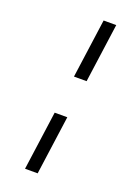

<svg xmlns="http://www.w3.org/2000/svg" viewBox="-152 -815 663 929"><g transform="rotate(20 179.0 -350.0)"><path d="M279 -752 237 -448H172L214 -752ZM209 -252 167 52H102L144 -252Z"/></g></svg>

Font: Pathway Extreme Condensed ExtraLight
Style: Italic
Weight: 250
Width: 3
Italic angle: -8°
Version: Version 1.001;gftools[0.9.26]